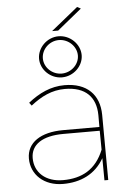

<svg xmlns="http://www.w3.org/2000/svg" viewBox="-61 -965 683 1010"><g transform="rotate(-5 281.0 -460.5)"><path d="M404 -911 385 -921 243 -806H275ZM274 -559C335 -559 387 -609 387 -667C387 -725 335 -776 274 -776C213 -776 162 -725 162 -667C162 -609 213 -559 274 -559ZM274 -756C324 -756 367 -715 367 -667C367 -619 324 -579 274 -579C224 -579 182 -619 182 -667C182 -715 224 -756 274 -756ZM469 0 467 -345C466 -450 402 -517 283 -517C210 -517 148 -487 90 -441L102 -425C158 -469 214 -497 283 -497C392 -497 446 -440 447 -345V-282H255C137 -282 63 -233 63 -149C63 -63 131 0 231 0C324 0 402 -36 448 -117L449 0ZM232 -20C141 -20 83 -73 83 -149C83 -221 145 -262 255 -262H447L448 -162C407 -60 332 -20 232 -20Z"/></g></svg>

Font: Montserrat Thin
Style: Regular
Weight: 250
Designer: Julieta Ulanovsky
Foundry: Julieta Ulanovsky
Version: Version 4.000